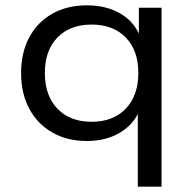

<svg xmlns="http://www.w3.org/2000/svg" viewBox="-20 -519 717 719"><path d="M496 180V-108H503Q483 -55 430.5 -23Q378 9 305 9Q231 9 175.5 -23Q120 -55 89.5 -112Q59 -169 59 -245Q59 -322 89.5 -379Q120 -436 175.5 -467.5Q231 -499 306 -499Q379 -499 432 -467.5Q485 -436 506 -379H500V-490H585V180ZM323 -63Q404 -63 451 -112Q498 -161 498 -246Q498 -330 451 -378.5Q404 -427 323 -427Q242 -427 195 -378.5Q148 -330 148 -246Q148 -161 195 -112Q242 -63 323 -63Z"/></svg>

Font: Nunito Sans 10pt SemiExpanded
Style: Regular
Weight: 400
Width: 6
Designer: Vernon Adams
Foundry: Vernon Adams
Version: Version 3.101;gftools[0.9.27]